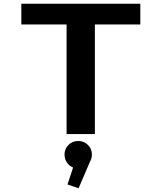

<svg xmlns="http://www.w3.org/2000/svg" viewBox="-20 -720 890 1031"><path d="M733.5 -700V-588.5H489.5V0H337.5V-588.5H94.5V-700ZM473.5 109.5Q473.5 130.5 463.5 147.5L402 291L342.5 270.5L372.5 179.5Q351.5 171 339 152.2Q326.5 133.5 326.5 109.5Q326.5 79.5 347.8 58.2Q369 37 400 37Q430.5 37 452 58.2Q473.5 79.5 473.5 109.5Z"/></svg>

Font: League Mono Wide SemiBold
Style: Regular
Weight: 600
Width: 8
Designer: Tyler Finck
Foundry: The League of Moveable Type / Tyler Finck
Version: Version 2.210